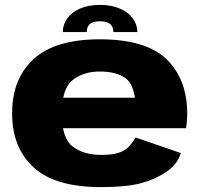

<svg xmlns="http://www.w3.org/2000/svg" viewBox="-20 -758 827 784"><path d="M392.5 6V-125.5Q321.5 -125.5 277 -159.5Q232.5 -192.5 232.5 -294Q232.5 -396.5 276.5 -431Q320.5 -466 388 -466Q457 -466 496.5 -436Q522.5 -413 531 -359H214V-234.5H739.5Q744.5 -261 744.5 -294.5Q744.5 -432.5 661 -515.5Q576 -597.5 387.5 -597.5Q206 -597.5 118 -517.5Q29.5 -437.5 29.5 -295Q29.5 -153.5 118.5 -73.5Q205.5 6 392.5 6ZM392.5 -125.5V6Q493.5 6 552 -9Q609.5 -23.5 656.5 -54.5Q703 -84 718.5 -133L534 -196.5Q519.5 -173 503.5 -156.5Q487 -140.5 461 -133Q435 -125.5 392.5 -125.5ZM389 -738Q341 -738 307 -723.2Q273 -708.5 254.8 -683Q236.5 -657.5 236.5 -627H334.5Q334.5 -641.5 339.8 -651.2Q345 -661 356.8 -666Q368.5 -671 389 -671Q406.5 -671 418.5 -666.2Q430.5 -661.5 436.8 -651.8Q443 -642 443 -627H541Q541 -657.5 522.2 -683Q503.5 -708.5 469 -723.2Q434.5 -738 389 -738Z"/></svg>

Font: Anybody SemiExpanded ExtraBold
Style: Regular
Weight: 800
Width: 6
Version: Version 1.113;gftools[0.9.25]